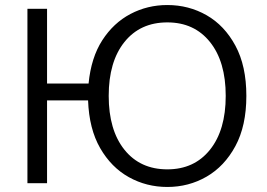

<svg xmlns="http://www.w3.org/2000/svg" viewBox="-20 -728 1060 763"><path d="M645 15Q562 15 492 -24Q422 -63 378 -139.5Q334 -216 330 -329H167V0H89V-693H167V-396H332Q342 -499 386.5 -568Q431 -637 498.5 -672.5Q566 -708 645 -708Q730 -708 801 -667.5Q872 -627 915.5 -546.5Q959 -466 959 -347Q959 -228 915.5 -147.5Q872 -67 801 -26Q730 15 645 15ZM645 -55Q752 -55 814.5 -133Q877 -211 877 -347Q877 -483 814.5 -561Q752 -639 645 -639Q537 -639 474.5 -561Q412 -483 412 -347Q412 -211 474.5 -133Q537 -55 645 -55Z"/></svg>

Font: Ubuntu Sans
Style: Regular
Weight: 400
Designer: Dalton Maag Ltd
Foundry: Dalton Maag Ltd
Version: Version 1.006; ttfautohint (v1.8.4.7-5d5b)